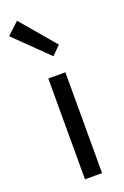

<svg xmlns="http://www.w3.org/2000/svg" viewBox="-187 -922 628 972"><g transform="rotate(-20 127.0 -436.0)"><path d="M92 0V-543H184V0ZM155 -640 -21 -812 43 -872 201 -686Z"/></g></svg>

Font: Noto Sans JP Thin
Style: Regular
Weight: 400
Version: Version 2.004-H2;hotconv 1.0.118;makeotfexe 2.5.65603